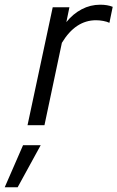

<svg xmlns="http://www.w3.org/2000/svg" viewBox="-109 -532 499 816"><path d="M8 0 115 -501H186L173 -438Q201 -473 238 -492.5Q275 -512 317 -512Q348 -512 370 -503L356 -435Q346 -440 330 -443Q314 -446 299 -446Q212 -446 154 -350L80 0ZM-89 264 -11 85H64L-34 264Z"/></svg>

Font: Red Hat Display VF
Style: Italic
Weight: 300
Italic angle: -12°
Designer: Pentagram, MCKL
Foundry: Pentagram, MCKL
Version: Version 1.023